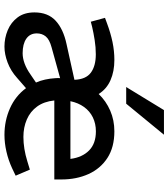

<svg xmlns="http://www.w3.org/2000/svg" viewBox="36 -820 792 905"><g transform="rotate(90 432.5 -368.0)"><path d="M200.3 7.5Q159.6 7.5 122.6 -8Q85.6 -23.5 62.3 -54.8Q39 -86.1 39 -134Q39 -197.4 78 -233.6Q117 -269.9 188.2 -285.1L356.6 -322.3Q354.6 -376.3 323.1 -399.7Q291.6 -423.1 236.3 -423.1Q203 -423.1 169.2 -417.7Q135.5 -412.4 107.3 -405.8L82.9 -399.5L64.6 -466.4L89.9 -475.7Q136.1 -492.9 178.5 -501.8Q221 -510.6 263.2 -510.6Q316.7 -510.6 358.2 -492.5Q399.8 -474.4 423.6 -436.6Q456.5 -471.3 501.9 -491Q547.3 -510.6 599.3 -510.6Q674.5 -510.6 725 -477.8Q775.5 -444.9 801 -388.4Q826.4 -331.8 826.4 -261.1V-227.5H454Q459.1 -178.7 482.7 -146.4Q506.2 -114.1 543.5 -98Q580.8 -81.8 625.9 -81.8Q681.2 -81.8 741.3 -100.5L780 -112.2L808.6 -45.3L773.2 -28.4Q735.6 -11 695.2 -1.8Q654.8 7.5 616.2 7.5Q549.3 7.5 490.9 -18.5Q432.6 -44.5 396.1 -94.1L347.7 -52Q314.5 -22 275.1 -7.3Q235.8 7.5 200.3 7.5ZM231.6 -78.2Q254.8 -78.2 280.1 -87.5Q305.4 -96.9 330.8 -114.8L369.5 -141.1Q360.6 -161.3 355.6 -184.1Q350.5 -207 349 -232.3Q348.3 -237.9 348.4 -243.8Q348.6 -249.6 348.8 -254.9L203.5 -214.6Q166.8 -204.8 152.3 -187.2Q137.9 -169.7 137.9 -144.8Q137.9 -112.9 162.9 -95.5Q187.9 -78.2 231.6 -78.2ZM457.5 -303.4H729.5Q722.3 -359.3 689.7 -391.4Q657.2 -423.5 599.6 -423.5Q563.3 -423.5 533.7 -409.1Q504.1 -394.6 484.7 -367.5Q465.2 -340.4 457.5 -303.4ZM390.7 -566.3 499.4 -744.3H615.5L469.3 -566.3Z"/></g></svg>

Font: REM Medium
Style: Regular
Weight: 500
Designer: Octavio Pardo
Foundry: Ashler Design
Version: Version 1.005;gftools[0.9.28]